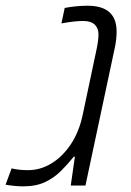

<svg xmlns="http://www.w3.org/2000/svg" viewBox="-52 -660 465 683"><path d="M30.3 2.9Q3.4 2.9 -32.2 -2.9L-10.7 -61Q14.6 -54.7 47.9 -54.7Q91.8 -54.7 131.3 -78.9Q170.9 -103 200.2 -147.2Q229.5 -191.4 242.2 -251.5L292.5 -489.3Q298.3 -517.6 298.3 -538.6Q298.3 -559.6 284.9 -572.5Q271.5 -585.4 243.7 -585.4Q213.4 -585.4 166.5 -576.7L178.2 -631.8Q219.7 -639.6 259.8 -639.6Q362.8 -639.6 362.8 -547.9Q362.8 -519.5 356.4 -490.2L252 0H199.7L214.4 -102.5H210.4Q188.5 -75.2 164.3 -51.3Q140.1 -27.3 108.2 -12.2Q76.2 2.9 30.3 2.9Z"/></svg>

Font: Open Sans Light
Style: Italic
Weight: 300
Italic angle: -12°
Designer: Monotype Design Team
Foundry: Monotype Imaging Inc.
Version: Version 3.003; ttfautohint (v1.8.4)